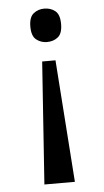

<svg xmlns="http://www.w3.org/2000/svg" viewBox="-52 -575 429 790"><g transform="rotate(-5 162.0 -180.5)"><path d="M189 -325 225 180H99L134 -325ZM161 -541Q188 -541 206.5 -526Q225 -511 225 -472Q225 -433 206.5 -418Q188 -403 161 -403Q136 -403 117 -418Q98 -433 98 -472Q98 -511 117 -526Q136 -541 161 -541Z"/></g></svg>

Font: Noto Serif Thai SemiCondensed Medium
Style: Regular
Weight: 500
Width: 4
Designer: Monotype Design Team
Foundry: Monotype Imaging Inc.
Version: Version 2.002; ttfautohint (v1.8.4.7-5d5b)